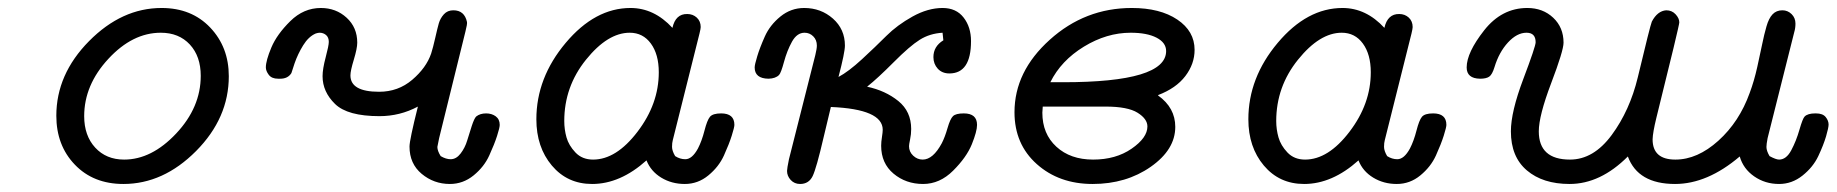

<svg xmlns="http://www.w3.org/2000/svg" viewBox="-20 -456 4601 481"><path d="M121.1 -166Q121.1 -270 203.1 -353Q285.2 -436 384.8 -436Q460 -436 506.6 -387Q553.2 -337.9 553.2 -265.1Q553.2 -160.2 471.2 -77.6Q389.2 4.9 289.1 4.9Q213.9 4.9 167.5 -43.5Q121.1 -91.8 121.1 -166ZM190.9 -165Q190.9 -116.2 218.5 -86.2Q246.1 -56.2 291 -56.2Q359.9 -56.2 421.4 -121.6Q482.9 -187 482.9 -266.1Q482.9 -314.9 455.6 -344.5Q428.2 -374 382.8 -374Q312 -374 251.5 -308.6Q190.9 -243.2 190.9 -165Z M646 -287.1Q646 -304.2 659.9 -337.2Q673.8 -370.1 707.3 -403.1Q740.7 -436 783.7 -436Q821.8 -436 848.4 -411.6Q875 -387.2 875 -349.1Q875 -335 866.5 -306.9Q857.9 -278.8 857.9 -267.1Q857.9 -226.1 929.7 -226.1Q977.5 -226.1 1012.7 -256.1Q1047.9 -286.1 1060.1 -321.8Q1064.9 -336.9 1070.3 -360.8Q1075.7 -384.8 1079.3 -397.5Q1083 -410.2 1092 -420.2Q1101.1 -430.2 1115.7 -430.2Q1143.6 -430.2 1149.9 -400.9Q1150.9 -396 1146 -377L1080.1 -109.9Q1076.2 -89.8 1075.7 -87.9Q1075.7 -78.1 1084 -64.9Q1097.2 -57.1 1108.9 -57.1Q1123 -57.1 1134 -71.5Q1145 -85.9 1150.4 -104Q1155.8 -122.1 1161.9 -140.6Q1168 -159.2 1172.9 -164.1Q1182.6 -171.9 1197.8 -171.9Q1211.9 -171.9 1221.9 -164.6Q1231.9 -157.2 1231.9 -143.1Q1231.9 -136.2 1225.3 -115.7Q1218.8 -95.2 1205.8 -66.7Q1192.9 -38.1 1166.5 -16.6Q1140.1 4.9 1106.9 4.9Q1066.9 4.9 1036.4 -20.5Q1005.9 -45.9 1005.9 -88.9Q1005.9 -105 1026.9 -189Q981.9 -165 930.7 -165Q850.6 -165 819.3 -195.6Q788.1 -226.1 788.1 -265.1Q788.1 -283.2 795.9 -312.5Q803.7 -341.8 803.7 -351.1Q803.7 -362.3 796.9 -368.2Q790 -374 780.8 -374Q776.9 -374 771 -372.1Q752.9 -364.3 739.5 -342.5Q726.1 -320.8 718 -297.4Q710 -273.9 710 -272.9Q701.2 -258.8 682.1 -258.8H676.8Q660.6 -258.8 653.3 -268.6Q646 -278.3 646 -287.1Z M1323.7 -157.2Q1323.7 -261.2 1397.2 -348.6Q1470.7 -436 1559.6 -436Q1618.7 -436 1664.6 -386.2Q1672.4 -421.4 1701.7 -420.9Q1715.8 -420.9 1725.6 -411.9Q1735.4 -402.8 1735.4 -388.2Q1735.4 -384.3 1732.4 -372.1L1665.5 -105Q1663.6 -98.1 1663.6 -88.1Q1663.6 -78.1 1671.4 -64.9Q1683.6 -57.1 1696.8 -57.1Q1713.9 -57.1 1728.5 -84Q1738.3 -103 1744.9 -128.9Q1751.5 -154.8 1758.5 -163.3Q1765.6 -171.9 1786.6 -171.9Q1819.8 -171.9 1819.8 -143.1Q1819.8 -137.2 1813.2 -116.2Q1806.6 -95.2 1793.7 -66.7Q1780.8 -38.1 1754.6 -16.6Q1728.5 4.9 1695.6 4.9Q1662.6 4.9 1636.5 -11Q1610.4 -26.9 1599.6 -54.2Q1533.7 4.9 1463.4 4.9Q1401.4 4.9 1362.5 -41.3Q1323.7 -87.4 1323.7 -157.2ZM1393.6 -152.8Q1393.6 -131.8 1399.2 -111.8Q1404.8 -91.8 1421.6 -74Q1438.5 -56.2 1465.8 -56.2Q1523.9 -56.2 1577.1 -126Q1630.4 -195.8 1630.4 -274.9Q1630.4 -319.8 1610.6 -346.9Q1590.8 -374 1557.6 -374Q1502.4 -374 1448 -306.4Q1393.6 -238.8 1393.6 -152.8Z M1870.6 -287.1Q1870.6 -293.9 1877 -314.9Q1883.3 -335.9 1896 -364.5Q1908.7 -393.1 1935.1 -414.6Q1961.4 -436 1994.6 -436Q2036.6 -436 2066.7 -409.4Q2096.7 -382.8 2096.7 -341.8Q2096.7 -324.7 2080.6 -263.2Q2105.5 -276.4 2139.4 -307.6Q2173.3 -338.9 2200.4 -366Q2227.5 -393.1 2266.1 -414.6Q2304.7 -436 2341.3 -436Q2375.5 -436 2394 -412.1Q2412.6 -388.2 2412.6 -353Q2412.6 -272 2358.4 -272Q2340.3 -272 2329.3 -283.9Q2318.4 -295.9 2318.4 -313Q2318.4 -339.8 2343.3 -355L2341.3 -374Q2309.1 -372.1 2284.2 -356.4Q2259.3 -340.8 2219 -300.3Q2178.7 -259.8 2152.3 -238.8Q2198.2 -229 2230.5 -202.9Q2262.7 -176.8 2262.7 -132.8Q2262.7 -119.6 2260 -106.9Q2257.3 -94.2 2257.3 -89.8Q2257.3 -75.7 2267.8 -65.9Q2278.3 -56.2 2291.5 -56.2Q2317.4 -56.2 2339.4 -97.2Q2347.2 -112.3 2353.8 -135.3Q2360.4 -158.2 2367.4 -165Q2374.5 -171.9 2394.5 -171.9Q2427.7 -171.9 2427.7 -143.1Q2427.7 -127 2414.6 -94.5Q2401.4 -62 2367.9 -28.6Q2334.5 4.9 2292.5 4.9Q2249.5 4.9 2218.5 -21Q2187.5 -46.9 2187.5 -90.8Q2187.5 -100.6 2189.5 -112.8Q2191.4 -125 2191.4 -130.9Q2191.4 -182.6 2061.5 -188Q2054.7 -159.2 2043.5 -112.8Q2025.4 -34.7 2015.9 -14.9Q2006.3 4.9 1984.4 4.9Q1970.2 4.9 1960.9 -5.1Q1951.7 -15.1 1951.7 -27.8Q1951.7 -33.7 1956.5 -57.1L2022.5 -317.9Q2026.4 -334 2026.4 -341.8Q2026.4 -356 2017.3 -365Q2008.3 -374 1995.6 -374Q1976.6 -374 1964.1 -351.6Q1951.7 -329.1 1944.1 -301Q1936.5 -272.9 1931.6 -268.1Q1922.9 -259.3 1905.3 -258.8Q1870.6 -259.3 1870.6 -287.1Z M2521.5 -174.8Q2521.5 -276.9 2609.9 -356.4Q2698.2 -436 2815.4 -436Q2886.2 -436 2929.4 -407Q2972.7 -377.9 2972.7 -331.1Q2972.7 -295.9 2949.5 -265.4Q2926.3 -234.9 2881.3 -217.8V-216.8Q2924.3 -186 2924.3 -138.2Q2924.3 -81.1 2862.8 -38.1Q2801.3 4.9 2717.3 4.9Q2633.3 4.9 2577.4 -44.9Q2521.5 -94.7 2521.5 -174.8ZM2591.3 -173.8Q2591.3 -120.6 2626.5 -88.4Q2661.6 -56.2 2718.5 -56.2Q2775.4 -56.2 2814.9 -83.5Q2854.5 -110.8 2854.5 -139.2Q2854.5 -158.2 2829.8 -173.6Q2805.2 -189 2749.5 -189H2592.3Q2592.3 -186 2591.8 -180.9Q2591.3 -175.8 2591.3 -173.8ZM2611.3 -250H2643.6Q2901.4 -250 2901.4 -328.1Q2901.4 -349.1 2877.4 -361.6Q2853.5 -374 2812.5 -374Q2752.4 -374 2695.3 -339.1Q2638.2 -304.2 2611.3 -250Z M3107.4 -157.2Q3107.4 -261.2 3180.9 -348.6Q3254.4 -436 3343.3 -436Q3402.3 -436 3448.2 -386.2Q3456.1 -421.4 3485.4 -420.9Q3499.5 -420.9 3509.3 -411.9Q3519 -402.8 3519 -388.2Q3519 -384.3 3516.1 -372.1L3449.2 -105Q3447.3 -98.1 3447.3 -88.1Q3447.3 -78.1 3455.1 -64.9Q3467.3 -57.1 3480.5 -57.1Q3497.6 -57.1 3512.2 -84Q3522 -103 3528.6 -128.9Q3535.2 -154.8 3542.2 -163.3Q3549.3 -171.9 3570.3 -171.9Q3603.5 -171.9 3603.5 -143.1Q3603.5 -137.2 3596.9 -116.2Q3590.3 -95.2 3577.4 -66.7Q3564.5 -38.1 3538.3 -16.6Q3512.2 4.9 3479.2 4.9Q3446.3 4.9 3420.2 -11Q3394 -26.9 3383.3 -54.2Q3317.4 4.9 3247.1 4.9Q3185.1 4.9 3146.2 -41.3Q3107.4 -87.4 3107.4 -157.2ZM3177.2 -152.8Q3177.2 -131.8 3182.9 -111.8Q3188.5 -91.8 3205.3 -74Q3222.2 -56.2 3249.5 -56.2Q3307.6 -56.2 3360.8 -126Q3414.1 -195.8 3414.1 -274.9Q3414.1 -319.8 3394.3 -346.9Q3374.5 -374 3341.3 -374Q3286.1 -374 3231.7 -306.4Q3177.2 -238.8 3177.2 -152.8Z M3654.3 -287.1Q3654.3 -324.2 3698.2 -380.1Q3742.2 -436 3806.2 -436Q3845.2 -436 3871.1 -411.6Q3897 -387.2 3897 -349.1Q3897 -329.1 3866 -247.6Q3835 -166 3835 -127Q3835 -56.2 3913.1 -56.2Q3972.2 -56.2 4017.6 -117.7Q4063 -179.2 4083 -262.2Q4113.8 -391.1 4118.2 -401.9Q4132.3 -428.7 4154.3 -430.2Q4168.5 -430.2 4177.7 -420.2Q4187 -410.2 4187 -399.9Q4187 -392.1 4129.4 -160.2Q4120.6 -124 4120.1 -106.9Q4120.1 -56.2 4177.2 -56.2Q4232.4 -56.2 4284.9 -103.5Q4337.4 -150.9 4363.3 -223.1Q4374.5 -252.9 4382.3 -288.1Q4390.1 -323.2 4394.8 -346.2Q4399.4 -369.1 4405.3 -389.6Q4411.1 -410.2 4420.7 -420.2Q4430.2 -430.2 4445.3 -430.2Q4458.5 -430.2 4468.3 -420.7Q4478 -411.1 4478 -397Q4478 -385.7 4475.1 -376L4408.2 -109.9Q4405.3 -94.7 4405.3 -87.9Q4405.3 -78.1 4413.1 -64.9Q4429.2 -56.2 4437 -56.2Q4455.1 -56.2 4467.5 -79.6Q4480 -103 4488 -131.1Q4496.1 -159.2 4501 -164.1Q4508.8 -171.9 4527.3 -171.9H4529.3Q4546.4 -171.9 4553.7 -162.8Q4561 -153.8 4561 -144Q4561 -136.2 4554.7 -114.5Q4548.3 -92.8 4535.2 -64.9Q4522 -37.1 4495.6 -16.1Q4469.2 4.9 4437 4.9Q4401.9 4.9 4374.5 -14.2Q4347.2 -33.2 4338.4 -64Q4257.3 4.9 4176.3 4.9Q4083.5 4.9 4058.1 -64Q3989.3 4.9 3912.1 4.9Q3845.2 4.9 3805.2 -29.1Q3765.1 -63 3765.1 -127Q3765.1 -175.8 3796.1 -257.8Q3827.1 -339.8 3827.1 -350.1Q3827.1 -374 3804.2 -374Q3780.3 -374 3757.8 -349.6Q3735.4 -325.2 3724.1 -288.1Q3718.3 -269 3710.7 -263.9Q3703.1 -258.8 3688 -258.8Q3654.3 -259.3 3654.3 -287.1Z"/></svg>

Font: CMU Typewriter Text Variable Width
Style: Italic
Weight: 500
Italic angle: -14.04°
Version: Version 0.7.0